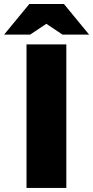

<svg xmlns="http://www.w3.org/2000/svg" viewBox="-63 -917 455 937"><path d="M66.4 0Q115.2 0 260.7 0Q260.7 -174.8 260.7 -700.2Q211.9 -700.2 66.4 -700.2Q66.4 -656.2 66.4 -524.4Q66.4 -393.6 66.4 0ZM-43 -748Q-11.7 -748 84 -748Q103.5 -761.7 163.1 -800.8Q182.6 -788.1 242.2 -748Q274.4 -748 372.1 -748Q340.8 -785.2 249 -897.5Q207 -897.5 80.1 -897.5Q48.8 -859.4 -43 -748Z"/></svg>

Font: Big-Shock
Style: Black
Weight: 400